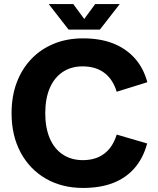

<svg xmlns="http://www.w3.org/2000/svg" viewBox="-20 -910 778 946"><path d="M389 16Q285 16 205.5 -30Q126 -76 81.5 -159Q37 -242 37 -352Q37 -436 62.5 -503.5Q88 -571 134.5 -619.5Q181 -668 245.5 -694.5Q310 -721 389 -721Q474 -721 537.5 -696Q601 -671 644 -623Q687 -575 706 -505L555 -458Q536 -520 493.5 -551.5Q451 -583 387 -583Q330 -583 288.5 -555Q247 -527 225 -475.5Q203 -424 203 -352Q203 -281 225 -229Q247 -177 289 -149Q331 -121 388 -121Q452 -121 494 -153Q536 -185 555 -247L705 -203Q686 -132 644 -83Q602 -34 538.5 -9Q475 16 389 16ZM318 -764 220 -890H341L424 -777H366L449 -890H570L472 -764Z"/></svg>

Font: TikTok Sans 24pt
Style: Bold
Weight: 700
Version: Version 4.000